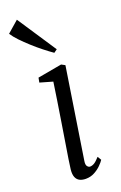

<svg xmlns="http://www.w3.org/2000/svg" viewBox="-159 -861 576 916"><g transform="rotate(-20 129.0 -403.0)"><path d="M108.5 10Q91.5 10 78.5 3.8Q65.5 -2.5 59.2 -17.2Q53 -32 55.5 -56.5Q57 -72 62.5 -106.5Q68 -141 75.5 -187.5Q83 -234 91.2 -285.5Q99.5 -337 107.2 -387.2Q115 -437.5 121 -479L56.5 -497.5L61 -521L183.5 -543L202 -533L130.5 -72.5Q127.5 -53.5 133.8 -45.8Q140 -38 147.5 -38Q158 -38 169 -44.5Q180 -51 196.5 -69.5L208 -50.5Q201.5 -40 187.2 -25.8Q173 -11.5 153 -0.8Q133 10 108.5 10ZM172.5 -606.5Q151.5 -621 126.5 -640.8Q101.5 -660.5 77 -682.8Q52.5 -705 32.2 -726.2Q12 -747.5 0.5 -765.5L58.5 -816L189 -618.5Z"/></g></svg>

Font: Merriweather 72pt Light
Style: Italic
Weight: 300
Italic angle: -7.8°
Version: Version 2.101